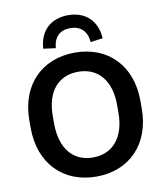

<svg xmlns="http://www.w3.org/2000/svg" viewBox="-101 -1035 968 1129"><g transform="rotate(-10 383.0 -471.0)"><path d="M383.3 10.7C578.6 10.7 714.4 -122.6 714.4 -337.9V-382.8C714.4 -596.7 579.1 -729.5 383.3 -729.5C187.5 -729.5 51.3 -596.2 51.3 -382.8V-337.9C51.3 -123.5 187.5 10.7 383.3 10.7ZM278.3 -774.4C283.2 -840.3 320.3 -876 381.8 -876C442.9 -876 481.4 -840.3 486.3 -774.4L559.6 -784.2C553.7 -890.1 485.4 -953.1 382.3 -953.1C279.3 -953.1 210.9 -890.1 205.1 -784.2ZM383.3 -103.5C266.1 -103.5 191.9 -188 191.4 -337.9V-382.8C190.9 -532.2 265.6 -615.2 383.3 -615.2C500.5 -615.2 575.2 -531.2 575.2 -382.8V-337.9C575.2 -188.5 500 -103.5 383.3 -103.5Z"/></g></svg>

Font: Winston SemiBold
Style: Regular
Weight: 600
Designer: Vernon Adams, Kim Jin-seong, David Berlow, Cristiano Sobral
Foundry: The Winston Project Authors
Version: Version 3.004